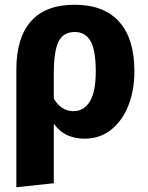

<svg xmlns="http://www.w3.org/2000/svg" viewBox="-20 -568 624 810"><path d="M547 -267Q547 -187 521.5 -122.5Q496 -58 448.5 -20.5Q401 17 337 17Q297 17 264.5 2.5Q232 -12 207 -46V205L49 222V-275Q49 -408 110.5 -478Q172 -548 295 -548Q418 -548 482.5 -476.5Q547 -405 547 -267ZM384 -265Q384 -358 361.5 -395.5Q339 -433 296 -433Q247 -433 227 -392.5Q207 -352 207 -260V-152Q238 -99 290 -99Q334 -99 359 -140Q384 -181 384 -265Z"/></svg>

Font: FiraGOUPP
Style: Bold
Weight: 700
Designer: bBox Type
Foundry: bBox Type GmbH
Version: Version 1.001